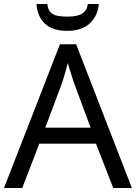

<svg xmlns="http://www.w3.org/2000/svg" viewBox="-20 -938 679 958"><path d="M545 0 459 -221H176L91 0H0L279 -717H360L638 0ZM352 -517Q349 -525 342 -546Q335 -567 328.5 -589.5Q322 -612 318 -624Q313 -604 307.5 -583.5Q302 -563 296.5 -546Q291 -529 287 -517L206 -301H432ZM473 -918Q468 -858 427.5 -821Q387 -784 315 -784Q241 -784 203.5 -820.5Q166 -857 162 -918H216Q219 -891 231.5 -877.5Q244 -864 265.5 -859.5Q287 -855 317 -855Q343 -855 364.5 -860Q386 -865 400.5 -878.5Q415 -892 418 -918Z"/></svg>

Font: Noto Naskh Arabic
Style: Regular
Weight: 400
Designer: Monotype Design Team, David Williams, Mohamad Dakak and Nizar Qandah
Foundry: Monotype Imaging Inc.
Version: Version 2.013